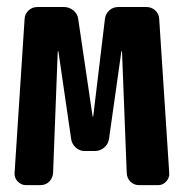

<svg xmlns="http://www.w3.org/2000/svg" viewBox="-20 -540 540 560"><path d="M407.2 -519.5Q421.9 -519.5 432.6 -509.8Q443.4 -500 444.3 -485.4L473.6 -35.2Q474.6 -21.5 464.8 -10.7Q455.1 0 441.4 0H385.7Q371.1 0 360.8 -9.8Q350.6 -19.5 349.6 -35.2L335.9 -389.6Q335.9 -390.6 335 -390.6Q334 -390.6 334 -389.6L297.9 -134.8Q295.9 -120.1 284.2 -109.9Q272.5 -99.6 256.8 -99.6H226.6Q211.9 -99.6 200.7 -109.9Q189.5 -120.1 187.5 -134.8L150.4 -389.6Q150.4 -390.6 149.4 -390.6Q148.4 -390.6 148.4 -389.6L134.8 -35.2Q133.8 -20.5 123.5 -10.3Q113.3 0 97.7 0H55.7Q42 0 31.7 -10.7Q21.5 -21.5 22.5 -35.2L51.8 -485.4Q52.7 -500 63.5 -509.8Q74.2 -519.5 88.9 -519.5H167Q181.6 -519.5 193.8 -509.8Q206.1 -500 208 -485.4L250 -201.2Q250 -200.2 251 -200.2Q252 -200.2 252 -201.2L286.1 -485.4Q288.1 -500 298.8 -509.8Q309.6 -519.5 325.2 -519.5Z"/></svg>

Font: Rounded-L Mgen+ 1mn bold
Style: Bold
Weight: 700
Designer: [Source Han Sans]
Ryoko NISHIZUKA  (kana & ideographs); Paul D. Hunt (Latin, Greek & Cyrillic); Wenlong ZHANG  (bopomofo
Version: Version 1.059.20150602